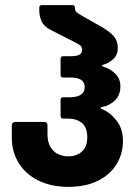

<svg xmlns="http://www.w3.org/2000/svg" viewBox="-20 -720 534 748"><path d="M26 -185V-231Q26 -245 41 -245H151Q165 -245 165 -231V-198Q165 -156 187 -133.5Q209 -111 247 -111Q279 -111 299.5 -130Q320 -149 320 -185Q320 -223 299.5 -240.5Q279 -258 245 -258H226Q216 -258 216 -269V-331Q216 -341 226 -341H250Q310 -341 310 -381Q310 -418 255 -418H226Q216 -418 216 -429V-491Q216 -501 226 -501H256Q279 -501 289.5 -507Q300 -513 300 -526Q300 -537 292.5 -543Q285 -549 270 -556.5Q255 -564 249 -567L178 -603Q151 -617 142 -637Q133 -657 133 -680V-690Q133 -700 143 -700H262Q272 -700 272 -690V-688Q272 -679 278 -673Q284 -667 302 -657L371 -618Q408 -597 423.5 -578.5Q439 -560 439 -534Q439 -507 422.5 -491Q406 -475 383 -468Q377 -467 377 -464.5Q377 -462 383 -460Q410 -452 429.5 -432.5Q449 -413 449 -384Q449 -349 427.5 -328.5Q406 -308 377 -303Q372 -302 371.5 -300Q371 -298 377 -295Q408 -283 433.5 -251Q459 -219 459 -171Q459 -121 434 -80Q409 -39 361 -15.5Q313 8 247 8Q179 8 129 -17Q79 -42 52.5 -85.5Q26 -129 26 -185Z"/></svg>

Font: Barlow GEO Bold
Style: Regular
Weight: 700
Designer: Jeremy Tribby
Foundry: Tribby Type
Version: Version 1.408